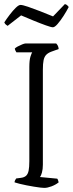

<svg xmlns="http://www.w3.org/2000/svg" viewBox="-20 -916 357 936"><path d="M196 0Q190 0 176.5 -1.5Q163 -3 145.5 -6Q128 -9 109.5 -12.5Q91 -16 75.5 -20Q60 -24 51 -27Q51 -33 54 -38Q57 -43 59 -46L82 -49Q98 -51 107 -59Q116 -67 119.5 -84Q123 -101 123 -130V-589Q123 -623 128.5 -640Q134 -657 137 -661H60Q58 -665 56 -668Q54 -671 52 -679Q56 -684 66.5 -689.5Q77 -695 88 -699.5Q99 -704 104 -704H254Q258 -700 261.5 -694Q265 -688 266 -677L230 -664Q214 -658 205 -648.5Q196 -639 192.5 -622.5Q189 -606 189 -577V-113Q189 -91 184.5 -75Q180 -59 175 -53L259 -45Q261 -43 263 -37.5Q265 -32 266 -27Q251 -15 231 -7.5Q211 0 196 0ZM237.7 -783Q229.6 -783 203.1 -792.5Q176.5 -802 143.7 -815.5Q110.8 -829 82.9 -841L17.2 -790Q13.6 -792 8.7 -796Q3.7 -800 1 -807Q12.7 -825 28 -845Q43.3 -865 57.3 -878.5Q71.2 -892 80.2 -892Q90.1 -892 116.7 -883Q143.2 -874 176.5 -861Q209.8 -848 238.6 -836L296.2 -896Q302.5 -895 307.5 -890.5Q312.4 -886 315.1 -882Q304.3 -861 289.5 -838Q274.6 -815 260.7 -799Q246.7 -783 237.7 -783Z"/></svg>

Font: Texturina 12pt Thin
Style: Regular
Weight: 250
Designer: Guillermo Torres Carreño
Foundry: Omnibus-Type
Version: Version 1.002